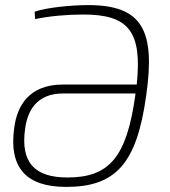

<svg xmlns="http://www.w3.org/2000/svg" viewBox="-20 -722 669 754"><path d="M326 -702C258 -702 161 -692 116 -676L118 -647C173 -659 246 -665 307 -665C484 -665 539 -600 517 -390H227C92 -390 47 -304 36 -221C14 -65 81 12 240 12C434 12 517 -79 554 -346C591 -603 539 -702 326 -702ZM245 -25C117 -25 59 -83 79 -219C88 -284 122 -355 228 -355H512L511 -345C477 -106 410 -25 245 -25Z"/></svg>

Font: Exo 2 Extra Light
Style: Italic
Weight: 250
Italic angle: -8°
Designer: Natanael Gama
Version: Version 1.001;PS 001.001;hotconv 1.0.88;makeotf.lib2.5.64775